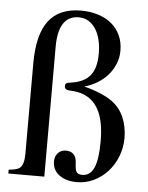

<svg xmlns="http://www.w3.org/2000/svg" viewBox="-51 -726 602 779"><g transform="rotate(5 250.0 -336.5)"><path d="M11.2 -15.6Q45.9 -18.6 56.6 -27.8Q73.2 -42 73.2 -85V-454.6Q73.2 -571.3 116.2 -627.7Q159.2 -684.1 247.6 -684.1Q284.7 -684.1 316.4 -674.3Q348.1 -664.6 371.3 -645.8Q394.5 -627 407.7 -599.1Q420.9 -571.3 420.9 -535.2Q420.9 -507.3 410.6 -482.2Q400.4 -457 382.6 -436.5Q364.7 -416 340.3 -401.1Q315.9 -386.2 287.6 -378.4Q325.7 -368.7 355.2 -356Q384.8 -343.3 403.3 -329.6Q435.5 -305.7 451.7 -268.8Q467.8 -231.9 468.3 -184.6Q468.3 -145 454.3 -109.4Q440.4 -73.7 416.3 -47.1Q392.1 -20.5 359.9 -4.9Q327.6 10.7 290.5 10.7Q270 10.7 252.2 5.9Q234.4 1 220.7 -8.5Q207 -18.1 199.2 -32.2Q191.4 -46.4 191.4 -64.9Q191.4 -85.4 203.6 -99.1Q215.8 -112.8 235.8 -112.8Q256.3 -112.8 267.1 -101.8Q277.8 -90.8 279.3 -71.8L281.2 -49.8Q282.2 -37.6 287.6 -29.1Q293 -20.5 311 -20.5Q342.3 -20.5 357.7 -54.7Q373 -88.9 373 -163.1Q373 -260.7 337.4 -308.1Q301.8 -355.5 230.5 -356.9Q220.2 -357.4 214.6 -361.1Q209 -364.7 209 -374Q209 -382.8 214.6 -385.5Q220.2 -388.2 231.9 -389.6Q286.1 -397 310.3 -427.5Q334.5 -458 334.5 -516.1Q334.5 -547.4 328.1 -573Q321.8 -598.6 309.6 -617.2Q297.4 -635.7 280.3 -646Q263.2 -656.2 241.7 -656.2Q218.8 -656.2 202.9 -647.2Q187 -638.2 177 -621.6Q167 -605 162.4 -582Q157.7 -559.1 157.7 -531.7V0H11.2Z"/></g></svg>

Font: Dima Niloofar
Style: Regular
Weight: 400
Designer: R.Balvardi
Foundry: Dima Software Group
Version: Version 3.00;November 13, 2018;FontCreator 11.5.0.2427 64-bi